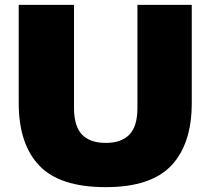

<svg xmlns="http://www.w3.org/2000/svg" viewBox="-20 -760 866 790"><path d="M415 10Q225.5 10 141.2 -79Q57 -168 57 -336V-740H284.5V-316Q284.5 -240.5 317.5 -206.2Q350.5 -172 415 -172Q479.5 -172 512.5 -206.2Q545.5 -240.5 545.5 -316V-740H769V-336Q769 -168 685 -79Q601 10 415 10Z"/></svg>

Font: Encode Sans SemiExpanded SemiExpanded Black
Style: Regular
Weight: 900
Width: 6
Designer: Multiple Designers
Foundry: Impallari Type
Version: Version 3.000; ttfautohint (v1.8.3) -l 8 -r 50 -G 200 -x 14 